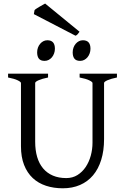

<svg xmlns="http://www.w3.org/2000/svg" viewBox="-20 -1020 694 1055"><path d="M622.6 -594.2Q589.4 -587.4 570.6 -579.1Q551.8 -570.8 551.8 -564V-255.9Q551.8 -191.9 536.1 -141.6Q520.5 -91.3 491.2 -56.6Q461.9 -22 419.9 -3.7Q377.9 14.6 325.2 14.6Q274.9 14.6 232.7 0.7Q190.4 -13.2 159.9 -41.7Q129.4 -70.3 112.3 -113.8Q95.2 -157.2 95.2 -216.8V-564Q95.2 -569.8 77.4 -578.6Q59.6 -587.4 24.4 -594.2V-615.2H244.1V-594.2Q210.9 -587.4 192.1 -579.1Q173.3 -570.8 173.3 -564V-241.2Q173.3 -194.3 184.3 -157.2Q195.3 -120.1 217 -94.5Q238.8 -68.8 270.5 -55.2Q302.2 -41.5 344.2 -41.5Q378.9 -41.5 405.8 -58.3Q432.6 -75.2 450.9 -102.5Q469.2 -129.9 478.8 -164.8Q488.3 -199.7 488.3 -235.8V-564Q488.3 -569.8 470.5 -578.6Q452.6 -587.4 417.5 -594.2V-615.2H622.6ZM477.1 -752.4Q477.1 -738.8 472.7 -726.6Q468.3 -714.4 460.7 -705.3Q453.1 -696.3 442.9 -690.9Q432.6 -685.5 420.4 -685.5Q398.4 -685.5 388.9 -697.8Q379.4 -710 379.4 -732.4Q379.4 -746.1 383.8 -758.3Q388.2 -770.5 396 -779.5Q403.8 -788.6 413.8 -793.7Q423.8 -798.8 435.5 -798.8Q477.1 -798.8 477.1 -752.4ZM281.7 -752.4Q281.7 -738.8 277.3 -726.6Q272.9 -714.4 265.4 -705.3Q257.8 -696.3 247.6 -690.9Q237.3 -685.5 225.1 -685.5Q203.1 -685.5 193.6 -697.8Q184.1 -710 184.1 -732.4Q184.1 -746.1 188.5 -758.3Q192.9 -770.5 200.7 -779.5Q208.5 -788.6 218.5 -793.7Q228.5 -798.8 240.2 -798.8Q281.7 -798.8 281.7 -752.4ZM417 -845.7Q410.2 -836.4 406.5 -831.8Q402.8 -827.1 395 -823.7L166 -942.4L169.9 -964.4Q173.3 -968.3 180.9 -973.1Q188.5 -978 197.3 -983.2Q206.1 -988.3 214.4 -992.9Q222.7 -997.6 228 -1000.5Z"/></svg>

Font: Noto Serif Devanagari
Style: Regular
Weight: 400
Designer: Monotype Design Team
Foundry: Monotype Imaging Inc.
Version: Version 1.01